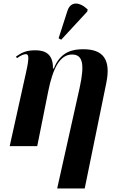

<svg xmlns="http://www.w3.org/2000/svg" viewBox="-20 -828 643 1088"><path d="M327 -603 474 -762 477 -774C432 -818 380 -823 362 -766L312 -611ZM304 240H460L582 -356C610 -491 565 -549 452 -549C399 -549 324 -540 285 -440H280C282 -528 228 -543 181 -543C129 -543 105 -531 71 -508L76 -498C98 -515 116 -521 126 -521C141 -521 149 -511 127 -415L35 0H191L253 -309C280 -446 322 -519 388 -519C447 -519 462 -470 431 -329Z"/></svg>

Font: Noto Serif Display
Style: Bold Italic
Weight: 700
Italic angle: -12°
Designer: Monotype Design Team
Foundry: Monotype Imaging Inc.
Version: Version 2.009